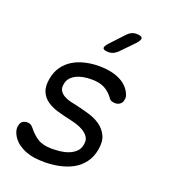

<svg xmlns="http://www.w3.org/2000/svg" viewBox="-143 -889 887 1004"><g transform="rotate(20 300.0 -387.5)"><path d="M219 10Q190 10 164 6.5Q138 3 115 -6Q92 -15 72 -29.5Q52 -44 38 -67Q31 -78 27 -92.5Q23 -107 26 -121Q29 -140 40.5 -147.5Q52 -155 66 -155Q76 -155 84 -151Q92 -147 100 -137Q124 -106 153.5 -87.5Q183 -69 232 -69Q252 -69 276.5 -71.5Q301 -74 323.5 -82.5Q346 -91 362.5 -106.5Q379 -122 383 -147Q388 -172 377 -189Q366 -206 346.5 -217.5Q327 -229 304.5 -235.5Q282 -242 263 -246Q231 -253 198 -262.5Q165 -272 139.5 -289Q114 -306 101 -334.5Q88 -363 96 -408Q103 -449 124 -478Q145 -507 175 -525Q205 -543 242.5 -551.5Q280 -560 319 -560Q385 -560 432 -538Q479 -516 498 -474Q503 -464 504 -455.5Q505 -447 503 -441Q502 -426 490.5 -416Q479 -406 462 -406Q453 -406 443 -409Q433 -412 427 -422Q406 -451 378 -466Q350 -481 305 -481Q281 -481 259 -477Q237 -473 219.5 -464Q202 -455 190.5 -441.5Q179 -428 176 -409Q171 -386 180 -371.5Q189 -357 205 -348Q221 -339 240.5 -334Q260 -329 277 -326Q313 -318 350 -307Q387 -296 414.5 -276.5Q442 -257 457 -226Q472 -195 463 -147Q455 -104 432 -73.5Q409 -43 376 -25Q343 -7 302.5 1.5Q262 10 219 10ZM339 -645Q311 -645 307.5 -655.5Q304 -666 325 -688L394 -762Q404 -773 416.5 -779Q429 -785 444 -785Q472 -785 476 -774Q480 -763 458 -739L387 -666Q376 -656 364.5 -650.5Q353 -645 339 -645Z"/></g></svg>

Font: Maple Mono NL Light
Style: Italic
Weight: 300
Italic angle: -10°
Monospace: yes
Designer: subframe7536
Version: Version 7.000